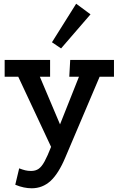

<svg xmlns="http://www.w3.org/2000/svg" viewBox="-20 -769 637 1031"><path d="M150 242Q130 242 108 237.5Q86 233 62 223L83 135Q101 142 115.5 145.5Q130 149 147 149Q171 149 187.5 137.5Q204 126 219.5 97.5Q235 69 255 18L404 -357H352L357 -447H592V-357H515L331 76Q294 164 251 203Q208 242 150 242ZM276 66 78 -357H5V-447H249V-357H194L329 -38ZM389 -749 466 -692 308 -509 259 -542Z"/></svg>

Font: Podkova
Style: Bold
Weight: 700
Designer: Ilya Yudin
Foundry: Cyreal (www.cyreal.org)
Version: Version 2.102; ttfautohint (v1.8.1.43-b0c9)